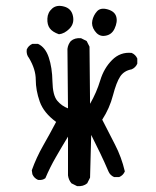

<svg xmlns="http://www.w3.org/2000/svg" viewBox="-20 -629 540 663"><path d="M246.1 13.7 226.6 3.9Q216.8 -7.8 214.8 -23.4V-157.2Q193.4 -122.1 172.9 -86.4Q152.3 -50.8 136.7 -13.7Q127 -5.9 111.3 -7.8Q97.7 -13.7 91.8 -27.3L89.8 -41Q105.5 -85 128.9 -126Q152.3 -167 173.8 -208Q130.9 -239.3 117.2 -278.3Q103.5 -317.4 103.5 -353.5Q103.5 -389.6 80.1 -428.7Q70.3 -440.4 72.3 -458Q78.1 -471.7 91.8 -477.5H111.3Q136.7 -465.8 148.4 -430.7Q160.2 -395.5 161.1 -347.7Q162.1 -299.8 177.7 -281.2Q193.4 -262.7 214.8 -254.9L212.9 -460Q214.8 -475.6 224.6 -487.3Q238.3 -499 259.8 -497.1L279.3 -487.3L289.1 -467.8L291 -270.5Q313.5 -309.6 326.2 -351.6Q338.9 -393.6 367.2 -421.9Q395.5 -450.2 434.6 -446.3Q448.2 -440.4 454.1 -426.8V-409.2Q448.2 -395.5 434.6 -389.6Q408.2 -384.8 395 -364.7Q381.8 -344.7 370.1 -299.8Q358.4 -254.9 333 -215.8Q354.5 -172.9 377 -129.9Q399.4 -86.9 411.1 -37.1Q405.3 -23.4 391.6 -17.6H374Q360.4 -23.4 354.5 -37.1Q340.8 -69.3 325.7 -100.6Q310.5 -131.8 294.9 -163.1L291 -15.6L281.2 3.9Q267.6 15.6 246.1 13.7ZM336.9 -504.9Q319.3 -504.9 307.1 -522.5Q294.9 -540 298.8 -558.1Q302.7 -576.2 314.9 -589.8Q327.1 -603.5 351.6 -596.7Q376 -589.8 381.3 -571.8Q386.7 -553.7 375.5 -529.8Q364.3 -505.9 336.9 -504.9ZM183.6 -510.7Q161.1 -518.6 151.9 -531.2Q142.6 -543.9 143.6 -564.9Q144.5 -585.9 160.2 -599.6Q175.8 -613.3 201.2 -606.4Q226.6 -599.6 231.9 -573.7Q237.3 -547.9 220.2 -530.3Q203.1 -512.7 183.6 -510.7Z"/></svg>

Font: JasonHandwriting2
Style: Regular
Weight: 400
Version: Version 1.05.10